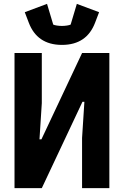

<svg xmlns="http://www.w3.org/2000/svg" viewBox="-20 -972 640 992"><path d="M55 0H196L406 -446H416L404 -259V0H545V-698H404L194 -252H184L196 -439V-698H55ZM300 -740C388 -740 443 -781 471 -854L492 -909L377 -952L345 -845C337 -841 317 -838 300 -838C283 -838 263 -841 255 -845L223 -952L108 -909L129 -854C157 -781 212 -740 300 -740Z"/></svg>

Font: IBM Plex Mono
Style: Bold
Weight: 700
Monospace: yes
Designer: Mike Abbink, Paul van der Laan, Pieter van Rosmalen
Foundry: Bold Monday
Version: Version 2.004